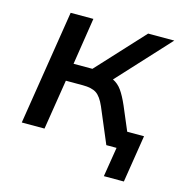

<svg xmlns="http://www.w3.org/2000/svg" viewBox="-96 -595 791 816"><g transform="rotate(15 299.0 -187.0)"><path d="M36 0 116 -504H216L184 -298H267L457 -504H572L363 -277Q386 -266 402 -243.5Q418 -221 435 -182L479 -78H553L520 130H432L453 0H408L343 -154Q326 -193 305.5 -206.5Q285 -220 246 -220H171L136 0Z"/></g></svg>

Font: Winston Medium
Style: Italic
Weight: 500
Italic angle: -9°
Designer: Original fonts by Vernon Adams / Changes by Cristiano Sobral
Foundry: Original fonts by Vernon Adams / Changes by Cristiano Sobral
Version: Version 2.503;July 17, 2020;FontCreator 13.0.0.2655 64-bit